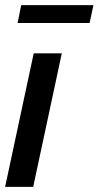

<svg xmlns="http://www.w3.org/2000/svg" viewBox="-20 -732 386 752"><path d="M112 -523H222L110 0H0ZM49 -642 63 -712H346L331 -642Z"/></svg>

Font: Raleway Thin SemiBold
Style: Italic
Weight: 600
Italic angle: -12°
Version: Version 4.026